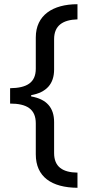

<svg xmlns="http://www.w3.org/2000/svg" viewBox="-20 -734 420 912"><path d="M348 158V86C277 85 237 58 237 -7V-154C237 -222 202 -263 128 -276V-282C201 -295 237 -336 237 -404V-548C237 -613 279 -640 348 -642V-714C231 -714 150 -662 150 -556V-408C150 -341 107 -316 28 -315V-242C107 -242 150 -216 150 -148V-1C150 106 225 157 348 158Z"/></svg>

Font: Noto Sans Buginese
Style: Regular
Weight: 400
Designer: Monotype Design Team
Foundry: Monotype Imaging Inc.
Version: Version 2.002